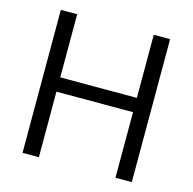

<svg xmlns="http://www.w3.org/2000/svg" viewBox="-103 -804 911 908"><g transform="rotate(15 352.5 -350.0)"><path d="M85 -700H165V-391H540V-700H620V0H540V-321H165V0H85Z"/></g></svg>

Font: Albert Sans
Style: Regular
Weight: 400
Designer: Andreas Rasmussen
Foundry: a.Foundry
Version: Version 1.025